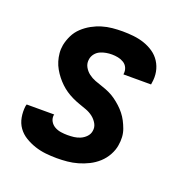

<svg xmlns="http://www.w3.org/2000/svg" viewBox="-102 -623 704 726"><g transform="rotate(20 250.0 -260.0)"><path d="M201 8Q178 8 155.5 5.5Q133 3 112 -4Q91 -11 72 -22.5Q53 -34 40.5 -51.5Q28 -69 24 -91.5Q20 -114 23 -137L25 -144H136L135 -142Q133 -128 139.5 -116.5Q146 -105 157.5 -98.5Q169 -92 182.5 -90Q196 -88 209 -88Q222 -88 235 -89.5Q248 -91 260.5 -96.5Q273 -102 282.5 -112Q292 -122 294 -135Q297 -151 289 -165Q281 -179 268.5 -188.5Q256 -198 241 -203.5Q226 -209 211.5 -214Q197 -219 182.5 -226Q168 -233 155.5 -241.5Q143 -250 132 -260.5Q121 -271 111.5 -283Q102 -295 94 -309Q86 -323 81.5 -338Q77 -353 75.5 -369Q74 -385 77 -402Q81 -422 90.5 -441.5Q100 -461 116 -476Q132 -491 151 -501.5Q170 -512 190 -518Q210 -524 230.5 -526Q251 -528 272 -528Q294 -528 316.5 -525.5Q339 -523 359.5 -516Q380 -509 397.5 -497Q415 -485 426.5 -467Q438 -449 442 -427.5Q446 -406 442 -383L441 -376H330V-378Q332 -391 327 -402.5Q322 -414 311.5 -420.5Q301 -427 288.5 -429.5Q276 -432 264 -432Q252 -432 240.5 -430Q229 -428 217.5 -423Q206 -418 198 -408Q190 -398 188 -386Q185 -369 192.5 -355Q200 -341 212.5 -331.5Q225 -322 239.5 -316.5Q254 -311 269.5 -306Q285 -301 299 -294.5Q313 -288 325.5 -279Q338 -270 349.5 -259.5Q361 -249 370.5 -237Q380 -225 387 -211.5Q394 -198 399.5 -183Q405 -168 406 -151.5Q407 -135 404 -118Q401 -98 390 -78Q379 -58 362.5 -43Q346 -28 326 -18Q306 -8 285 -2Q264 4 243 6Q222 8 201 8Z"/></g></svg>

Font: Iosevka Term Curly Oblique
Style: Bold
Weight: 700
Italic angle: -9°
Designer: Belleve Invis
Foundry: Belleve Invis
Version: Version 32.3.0